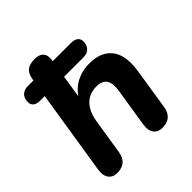

<svg xmlns="http://www.w3.org/2000/svg" viewBox="-195 -850 996 996"><g transform="rotate(-45 303.5 -352.0)"><path d="M41 -74.4 114.7 -540.1H80.9Q54 -540.1 41.2 -552.5Q28.3 -565 31 -587.8Q33.6 -612.5 49 -625.6Q64.4 -638.8 89.9 -638.8H163.4L123.3 -588.6L131.1 -643Q136.7 -681.7 156.6 -697.6Q176.4 -713.4 213.7 -713.4Q248 -713.4 263.8 -694.7Q279.5 -675.9 271.9 -635.2L262.9 -577.6L242.4 -638.8H403.8Q432.6 -638.8 446.5 -626.3Q460.3 -613.9 456.9 -590.2Q453.5 -565.6 438.4 -552.8Q423.4 -540.1 397.9 -540.1H256.7L233.5 -391.2H222.5Q248.3 -442.4 293.7 -469.4Q339.1 -496.3 399.7 -496.3Q483.7 -496.3 523.9 -444.4Q564.1 -392.5 547.9 -288.3L512.7 -62.8Q507.1 -27.7 486.6 -9.6Q466.2 8.4 430.9 8.4Q397.8 8.4 382 -13.7Q366.3 -35.7 372.1 -74.4L405.7 -286.7Q413.8 -336.8 397.7 -361.4Q381.5 -386 339.6 -386Q286.9 -386 254.4 -352.4Q221.9 -318.8 212.5 -258.5L181.5 -62.8Q175.9 -27.7 155.5 -9.6Q135 8.4 99.7 8.4Q66.6 8.4 50.9 -13.7Q35.1 -35.7 41 -74.4Z"/></g></svg>

Font: SN Pro Thin
Style: Italic
Weight: 200
Italic angle: -9°
Designer: Tobias Whetton
Foundry: Supernotes
Version: Version 1.003;Glyphs 3.3 (3324)